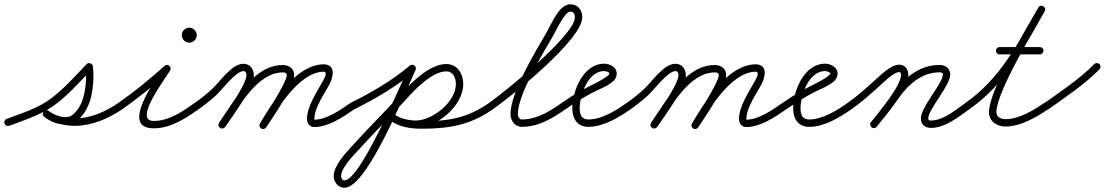

<svg xmlns="http://www.w3.org/2000/svg" viewBox="-38 -581 5247 912"><path d="M6.2 16.4C6.2 16.4 6.2 16.4 6.2 16.4C79.6 -11.2 158.9 -35.9 222.4 -82.9C287.7 -131.3 342.6 -193.8 398.6 -252.4C403.3 -257.3 395.5 -263.3 386.6 -266.3C377.8 -269.4 367.9 -269.5 368.6 -262.7C370 -248.5 370.8 -234.4 370.8 -220C370.8 -155.9 358.3 -74.1 303.5 -33C294.6 -26.3 281.6 -24.6 270.8 -24.6C242.9 -24.6 215.5 -36.5 193.9 -53.7C184.8 -60.9 174.9 -57.8 169.4 -51C163.9 -44.3 162.9 -33.9 171.9 -26.5C210 5 271.7 16.7 319.8 16.7C397.8 16.7 479.5 -18.6 543 -62.6C550.9 -68.1 552.9 -79 547.4 -87C541.9 -94.9 531 -96.9 523 -91.4C523 -91.4 523 -91.4 523 -91.4C465.5 -51.4 390.6 -18.3 319.8 -18.3C280.2 -18.3 225.8 -27.4 194.1 -53.5C185.2 -60.9 175.2 -57.7 169.6 -50.8C164.1 -44 163.1 -33.5 172.1 -26.3C199.9 -4.2 235 10.4 270.8 10.4C289.5 10.4 309.4 6.4 324.5 -5C389 -53.4 405.8 -144 405.8 -220C405.8 -235.5 404.9 -250.8 403.4 -266.2C402.7 -273 397.6 -278 391.4 -280.1C385.2 -282.3 378 -281.5 373.4 -276.6C318.8 -219.5 265.2 -158.2 201.6 -111.1C140.9 -66.1 64.1 -42.8 -6.2 -16.4C-15.2 -13 -19.8 -2.9 -16.4 6.2C-13 15.2 -2.9 19.8 6.2 16.4Z M542.9 -62.6C542.9 -62.6 542.9 -62.6 542.9 -62.6C620.7 -116.3 696.6 -178.8 766.7 -242C774.1 -248.7 770.1 -258.5 762.9 -264.5C755.7 -270.5 745.3 -272.7 740.1 -264.2C701.8 -201.9 529.3 28.5 692 28.5C772.9 28.5 842.3 -17.8 906.1 -62.7C914 -68.3 915.9 -79.2 910.3 -87.1C904.7 -95 893.8 -96.9 885.9 -91.3C885.9 -91.3 885.9 -91.3 885.9 -91.3C828.8 -51.1 764.7 -6.5 692 -6.5C595.2 -6.5 741.1 -199.1 769.9 -245.8C775.1 -254.4 772.2 -263.2 766.1 -268.3C760 -273.4 750.7 -274.7 743.3 -268C674.3 -205.8 599.5 -144.2 523.1 -91.4C515.1 -85.9 513.1 -75 518.6 -67.1C524.1 -59.1 535 -57.1 542.9 -62.6ZM861.5 -414C861.5 -413.7 861.3 -413.5 861 -413.5C860.7 -413.5 860.5 -413.7 860.5 -414C860.5 -414.3 860.7 -414.5 861 -414.5C861.3 -414.5 861.5 -414.3 861.5 -414ZM825.5 -414C825.5 -394.4 841.4 -378.5 861 -378.5C880.6 -378.5 896.5 -394.4 896.5 -414C896.5 -433.6 880.6 -449.5 861 -449.5C841.4 -449.5 825.5 -433.6 825.5 -414Z M881.6 -67C887.2 -59.1 898.1 -57.1 906 -62.6C934.9 -82.8 962.5 -104.6 988.5 -128.4C1013.8 -151.5 1082.3 -243.1 1117.6 -243.1C1129.6 -243.1 1132.7 -235 1132.7 -224C1132.7 -178.5 1031.4 -39.3 1002.6 2C997.1 9.9 999.1 20.8 1007 26.4C1014.9 31.9 1025.8 29.9 1031.4 22C1031.4 22 1031.4 22 1031.4 22C1066.3 -28.2 1167.7 -165.5 1167.7 -224C1167.7 -254.3 1149.4 -278.1 1117.6 -278.1C1063.4 -278.1 1008.2 -194.7 971.9 -160.7C945 -135.5 916.2 -112.4 886 -91.4C878.1 -85.8 876.1 -74.9 881.6 -67ZM1031.4 22C1031.4 22 1031.4 22 1031.4 22C1094.3 -68.3 1181.9 -237.1 1305.1 -237.1C1313.4 -237.1 1324.3 -235.4 1324.3 -225.1C1324.3 -189.2 1222.7 -34.5 1197.3 4.4C1192.1 12.5 1194.3 23.4 1202.4 28.7C1210.5 33.9 1221.4 31.7 1226.7 23.6C1259.9 -27.3 1359.3 -170.2 1359.3 -225.1C1359.3 -255.9 1333.4 -272.1 1305.1 -272.1C1164.3 -272.1 1073.7 -100 1002.6 2C997.1 9.9 999.1 20.8 1007 26.4C1014.9 31.9 1025.8 29.9 1031.4 22ZM1202.7 29.6C1211 34.5 1221.7 31.8 1226.7 23.5C1278.1 -62.7 1381.2 -236.3 1496.6 -240.4C1522.4 -241.3 1501.9 -207.7 1495.8 -196.3C1467.1 -142.9 1420.4 -77.3 1420.4 -16.1C1420.4 5.1 1432.2 22.5 1455 22.5C1522.5 22.5 1592.6 -25.9 1645.9 -62.6C1653.9 -68.1 1655.9 -79 1650.4 -86.9C1644.9 -94.9 1634 -96.9 1626.1 -91.4C1579.8 -59.6 1514 -12.5 1455 -12.5C1454.9 -12.5 1455.4 -13.8 1455.4 -16.1C1455.4 -69.7 1501.2 -132.3 1526.6 -179.7C1546.8 -217.2 1557.9 -277.6 1495.4 -275.4C1363.4 -270.7 1256 -94 1196.6 5.6C1191.7 13.9 1194.4 24.6 1202.7 29.6Z M1643.8 -61.3C1643.8 -61.3 1643.8 -61.3 1643.8 -61.3C1746.9 -112.4 1842.6 -168.6 1931.2 -242.6C1938.6 -248.8 1939.6 -259.8 1933.4 -267.2C1927.2 -274.6 1916.2 -275.6 1908.8 -269.4C1822.3 -197.2 1728.9 -142.6 1628.2 -92.7C1619.6 -88.4 1616 -77.9 1620.3 -69.2C1624.6 -60.6 1635.1 -57 1643.8 -61.3ZM1904.1 -263.4C1904.1 -263.4 1904.1 -263.4 1904.1 -263.4C1856.9 -162.1 1672.9 276 1597.8 276C1588.8 276 1582 264.1 1582 256.3C1582 218.4 1633.5 165.8 1657 139.7C1732.9 55.5 1813.8 -24.2 1890 -108.2C1931.4 -154 2013.9 -241.9 2081.9 -241.9C2114.8 -241.9 2127.4 -210.2 2127.4 -181.7C2127.4 -96.7 2016.3 -8.5 1936.5 -8.5C1906.1 -8.5 1852.7 -18.8 1831 -42.7C1824.5 -49.9 1813.4 -50.5 1806.3 -44C1799.1 -37.5 1798.5 -26.4 1805 -19.3C1833.8 12.6 1895.7 26.5 1936.5 26.5C2035.5 26.5 2162.4 -77.1 2162.4 -181.7C2162.4 -230 2135 -276.9 2081.9 -276.9C2001.1 -276.9 1913.9 -186.7 1864 -131.8C1787.8 -47.7 1706.9 32 1631 116.3C1599.8 150.9 1547 206.4 1547 256.3C1547 283.5 1569.3 311 1597.8 311C1705.5 311 1881.9 -132.9 1935.9 -248.6C1939.9 -257.4 1936.2 -267.8 1927.4 -271.9C1918.6 -275.9 1908.2 -272.2 1904.1 -263.4ZM1805.8 -43.5C1798.9 -36.8 1798.7 -25.7 1805.5 -18.8C1844.6 21.3 1910.8 30.4 1964.2 30.4C2094.5 30.4 2196 13.4 2304.1 -62.7C2312 -68.2 2313.9 -79.2 2308.3 -87.1C2302.8 -95 2291.8 -96.9 2283.9 -91.3C2181.8 -19.5 2087.2 -4.6 1964.2 -4.6C1921.2 -4.6 1862.3 -10.6 1830.5 -43.2C1823.8 -50.1 1812.7 -50.3 1805.8 -43.5Z M2304 -62.7C2304 -62.7 2304 -62.7 2304 -62.7C2392.5 -124.6 2727.8 -392.5 2727.8 -499.1C2727.8 -533.3 2706.6 -560.7 2671 -560.7C2617.6 -560.7 2581.8 -467.6 2556.9 -424.8C2503.5 -333 2386.8 -141.1 2386.8 -38.6C2386.8 -8.9 2408.2 21.5 2440 21.5C2519 21.5 2586.4 -18.5 2649.1 -62.7C2657 -68.3 2658.9 -79.2 2653.3 -87.1C2647.7 -95 2636.8 -96.9 2628.9 -91.3C2572.6 -51.6 2511.2 -13.5 2440 -13.5C2428.1 -13.5 2421.8 -28.7 2421.8 -38.6C2421.8 -131.5 2538 -322.7 2587.1 -407.2C2603.6 -435.5 2644.2 -525.7 2671 -525.7C2687.1 -525.7 2692.8 -513.9 2692.8 -499.1C2692.8 -413.4 2359.3 -144.1 2284 -91.3C2276 -85.8 2274.1 -74.9 2279.7 -67C2285.2 -59 2296.1 -57.1 2304 -62.7Z M2649 -62.6C2649 -62.6 2649 -62.6 2649 -62.6C2689.3 -90.8 2731 -116.8 2774.3 -140C2805.7 -156.8 2851.9 -172.3 2877.1 -197.6C2886.4 -207.1 2891.5 -218.7 2891.5 -232C2891.5 -262.1 2858.3 -278.5 2832 -278.5C2732.8 -278.5 2680.5 -149.9 2680.5 -66C2680.5 -17.5 2704 21.5 2757 21.5C2828.1 21.5 2902.1 -23.3 2958.1 -62.7C2966 -68.3 2967.9 -79.2 2962.3 -87.1C2956.7 -95 2945.8 -96.9 2937.9 -91.3C2888.5 -56.5 2820.1 -13.5 2757 -13.5C2724.1 -13.5 2715.5 -36.9 2715.5 -66C2715.5 -129 2754.7 -243.5 2832 -243.5C2837.2 -243.5 2856.5 -239.6 2856.5 -232C2856.5 -214.1 2740.7 -161.7 2723.9 -152C2691.4 -133.2 2659.8 -112.8 2629 -91.4C2621.1 -85.8 2619.1 -74.9 2624.6 -67C2630.2 -59.1 2641.1 -57.1 2649 -62.6Z M2933.6 -67C2939.2 -59.1 2950.1 -57.1 2958 -62.6C2986.9 -82.8 3014.5 -104.6 3040.5 -128.4C3065.8 -151.5 3134.3 -243.1 3169.6 -243.1C3181.6 -243.1 3184.7 -235 3184.7 -224C3184.7 -178.5 3083.4 -39.3 3054.6 2C3049.1 9.9 3051.1 20.8 3059 26.4C3066.9 31.9 3077.8 29.9 3083.4 22C3083.4 22 3083.4 22 3083.4 22C3118.3 -28.2 3219.7 -165.5 3219.7 -224C3219.7 -254.3 3201.4 -278.1 3169.6 -278.1C3115.4 -278.1 3060.2 -194.7 3023.9 -160.7C2997 -135.5 2968.2 -112.4 2938 -91.4C2930.1 -85.8 2928.1 -74.9 2933.6 -67ZM3083.4 22C3083.4 22 3083.4 22 3083.4 22C3146.3 -68.3 3233.9 -237.1 3357.1 -237.1C3365.4 -237.1 3376.3 -235.4 3376.3 -225.1C3376.3 -189.2 3274.7 -34.5 3249.3 4.4C3244.1 12.5 3246.3 23.4 3254.4 28.7C3262.5 33.9 3273.4 31.7 3278.7 23.6C3311.9 -27.3 3411.3 -170.2 3411.3 -225.1C3411.3 -255.9 3385.4 -272.1 3357.1 -272.1C3216.3 -272.1 3125.7 -100 3054.6 2C3049.1 9.9 3051.1 20.8 3059 26.4C3066.9 31.9 3077.8 29.9 3083.4 22ZM3254.7 29.6C3263 34.5 3273.7 31.8 3278.7 23.5C3330.1 -62.7 3433.2 -236.3 3548.6 -240.4C3574.4 -241.3 3553.9 -207.7 3547.8 -196.3C3519.1 -142.9 3472.4 -77.3 3472.4 -16.1C3472.4 5.1 3484.2 22.5 3507 22.5C3574.5 22.5 3644.6 -25.9 3697.9 -62.6C3705.9 -68.1 3707.9 -79 3702.4 -86.9C3696.9 -94.9 3686 -96.9 3678.1 -91.4C3631.8 -59.6 3566 -12.5 3507 -12.5C3506.9 -12.5 3507.4 -13.8 3507.4 -16.1C3507.4 -69.7 3553.2 -132.3 3578.6 -179.7C3598.8 -217.2 3609.9 -277.6 3547.4 -275.4C3415.4 -270.7 3308 -94 3248.6 5.6C3243.7 13.9 3246.4 24.6 3254.7 29.6Z M3698 -62.6C3698 -62.6 3698 -62.6 3698 -62.6C3738.3 -90.8 3780 -116.8 3823.3 -140C3854.7 -156.8 3900.9 -172.3 3926.1 -197.6C3935.4 -207.1 3940.5 -218.7 3940.5 -232C3940.5 -262.1 3907.3 -278.5 3881 -278.5C3781.8 -278.5 3729.5 -149.9 3729.5 -66C3729.5 -17.5 3753 21.5 3806 21.5C3877.1 21.5 3951.1 -23.3 4007.1 -62.7C4015 -68.3 4016.9 -79.2 4011.3 -87.1C4005.7 -95 3994.8 -96.9 3986.9 -91.3C3937.5 -56.5 3869.1 -13.5 3806 -13.5C3773.1 -13.5 3764.5 -36.9 3764.5 -66C3764.5 -129 3803.7 -243.5 3881 -243.5C3886.2 -243.5 3905.5 -239.6 3905.5 -232C3905.5 -214.1 3789.7 -161.7 3772.9 -152C3740.4 -133.2 3708.8 -112.8 3678 -91.4C3670.1 -85.8 3668.1 -74.9 3673.6 -67C3679.2 -59.1 3690.1 -57.1 3698 -62.6Z M3982.6 -67C3988.1 -59.1 3999 -57.1 4007 -62.6C4051.2 -93.3 4091.5 -129.3 4131.6 -165C4151.5 -182.7 4205.6 -238.8 4233.7 -238.8C4240.9 -238.8 4241.6 -229.9 4241.6 -224.4C4241.6 -171.2 4135.3 -47.2 4099.2 -0.7C4093.3 6.9 4094.6 17.9 4102.3 23.8C4109.9 29.7 4120.9 28.4 4126.8 20.7C4169.6 -34.3 4276.6 -157.5 4276.6 -224.4C4276.6 -250.1 4261.8 -273.8 4233.7 -273.8C4191.4 -273.8 4137.9 -217.5 4108.4 -191.2C4069.3 -156.4 4030.1 -121.2 3987 -91.4C3979.1 -85.9 3977.1 -75 3982.6 -67ZM4126.7 20.9C4126.7 20.9 4126.7 20.9 4126.7 20.9C4159.9 -20.8 4194.3 -62.1 4224.4 -106.1C4271.6 -175 4336.6 -237.5 4425.2 -237.5C4432 -237.5 4440.6 -235.7 4440.6 -227.5C4440.6 -184.6 4336.2 -73.1 4336.2 -18.6C4336.2 10.2 4356 26.5 4384 26.5C4451.7 26.5 4514.2 -25.2 4567.1 -62.7C4575 -68.3 4576.9 -79.2 4571.3 -87.1C4565.7 -95 4554.8 -96.9 4546.9 -91.3C4500.9 -58.6 4442.5 -8.5 4384 -8.5C4375.1 -8.5 4371.2 -9.5 4371.2 -18.6C4371.2 -62.4 4475.6 -173.5 4475.6 -227.5C4475.6 -256 4451.8 -272.5 4425.2 -272.5C4324.4 -272.5 4249.5 -204.8 4195.6 -125.9C4165.9 -82.5 4132 -42 4099.3 -0.9C4093.3 6.6 4094.5 17.7 4102.1 23.7C4109.6 29.7 4120.7 28.5 4126.7 20.9Z M4567 -62.6C4567 -62.6 4567 -62.6 4567 -62.6C4737.5 -181.6 4824.1 -350.4 4924.2 -527.4C4930 -537.5 4925.2 -546.9 4917.6 -551.2C4910 -555.5 4899.5 -554.8 4893.8 -544.6C4840.8 -450.9 4659.7 -154.4 4659.7 -48.3C4659.7 -3.4 4698.1 20.1 4739.3 20.1C4808.1 20.1 4886.4 -24.4 4941 -62.7C4949 -68.2 4950.9 -79.1 4945.3 -87C4939.8 -95 4928.9 -96.9 4921 -91.3C4921 -91.3 4921 -91.3 4921 -91.3C4872.8 -57.6 4800.3 -14.9 4739.3 -14.9C4717.9 -14.9 4694.7 -23.5 4694.7 -48.3C4694.7 -142.8 4876.3 -442.7 4924.2 -527.4C4930 -537.5 4925.2 -546.9 4917.6 -551.2C4910 -555.5 4899.5 -554.8 4893.8 -544.6C4796.5 -372.7 4712.6 -206.9 4547 -91.4C4539.1 -85.8 4537.1 -74.9 4542.6 -67C4548.2 -59.1 4559.1 -57.1 4567 -62.6ZM4710 -322.5C4710 -322.5 4710 -322.5 4710 -322.5C4773.7 -322.5 4837.3 -322.5 4901 -322.5C4910.7 -322.5 4918.5 -330.3 4918.5 -340C4918.5 -349.7 4910.7 -357.5 4901 -357.5C4901 -357.5 4901 -357.5 4901 -357.5C4837.3 -357.5 4773.7 -357.5 4710 -357.5C4700.3 -357.5 4692.5 -349.7 4692.5 -340C4692.5 -330.3 4700.3 -322.5 4710 -322.5Z M4916.7 -65.5C4922.3 -57.6 4933.3 -55.8 4941.1 -61.4C5024.2 -120.4 5112.9 -179 5184.5 -251.7C5191.3 -258.6 5191.2 -269.7 5184.3 -276.5C5177.4 -283.3 5166.3 -283.2 5159.5 -276.3C5089.4 -205 5002.2 -147.7 4920.9 -89.9C4913 -84.3 4911.1 -73.4 4916.7 -65.5Z"/></svg>

Font: FRB American Cursive Guidelines
Style: Italic
Weight: 400
Italic angle: -25°
Version: Version 2.0;Modular Font Editor K font №1